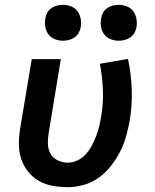

<svg xmlns="http://www.w3.org/2000/svg" viewBox="-20 -764 640 792"><path d="M260 8Q228 8 197 2.5Q166 -3 140 -18Q114 -33 95.5 -56.5Q77 -80 67.5 -108.5Q58 -137 58 -169Q58 -201 63 -233L111 -520H231L181 -217Q177 -194 177.5 -171.5Q178 -149 188 -130.5Q198 -112 218 -102.5Q238 -93 260 -93Q280 -93 300 -102.5Q320 -112 334.5 -128.5Q349 -145 359 -164Q369 -183 376.5 -202.5Q384 -222 389 -242Q394 -262 397 -282Q407 -338 404.5 -393.5Q402 -449 392 -501L508 -521Q521 -460 523.5 -396Q526 -332 515 -266Q509 -234 500 -201.5Q491 -169 475.5 -138.5Q460 -108 438 -80Q416 -52 388 -31.5Q360 -11 326 -1.5Q292 8 260 8ZM469 -596Q452 -596 436 -602.5Q420 -609 410 -622Q400 -635 397 -652.5Q394 -670 397 -688Q399 -700 405 -711.5Q411 -723 422 -730.5Q433 -738 445 -741Q457 -744 470 -744Q487 -744 503.5 -737.5Q520 -731 529.5 -718Q539 -705 542.5 -687.5Q546 -670 543 -652Q541 -640 534.5 -628.5Q528 -617 517 -609.5Q506 -602 494 -599Q482 -596 469 -596ZM239 -596Q222 -596 206 -602.5Q190 -609 180 -622Q170 -635 167 -652.5Q164 -670 167 -688Q169 -700 175 -711.5Q181 -723 192 -730.5Q203 -738 215 -741Q227 -744 240 -744Q257 -744 273.5 -737.5Q290 -731 299.5 -718Q309 -705 312.5 -687.5Q316 -670 313 -652Q311 -640 304.5 -628.5Q298 -617 287 -609.5Q276 -602 264 -599Q252 -596 239 -596Z"/></svg>

Font: Iosevka Extended
Style: Bold Italic
Weight: 700
Width: 7
Italic angle: -9°
Monospace: yes
Designer: Belleve Invis
Foundry: Belleve Invis
Version: Version 32.5.0; ttfautohint (v1.8.4)